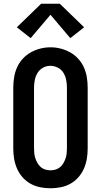

<svg xmlns="http://www.w3.org/2000/svg" viewBox="-20 -999 540 1027"><path d="M250 8Q222 8 194.5 2.5Q167 -3 143 -16.5Q119 -30 100.5 -51Q82 -72 71 -97.5Q60 -123 55.5 -150Q51 -177 51 -205V-530Q51 -558 55.5 -585.5Q60 -613 71 -638Q82 -663 101 -684Q120 -705 144 -718.5Q168 -732 195 -739Q222 -746 250 -746Q278 -746 305 -739Q332 -732 356 -718.5Q380 -705 399 -684Q418 -663 429 -638Q440 -613 444.5 -585.5Q449 -558 449 -530V-205Q449 -177 444.5 -150Q440 -123 429 -97.5Q418 -72 399.5 -51Q381 -30 357 -16.5Q333 -3 305.5 2.5Q278 8 250 8ZM250 -88Q264 -88 277.5 -92Q291 -96 301.5 -105Q312 -114 319 -126Q326 -138 330.5 -151Q335 -164 336.5 -177.5Q338 -191 338 -205V-530Q338 -551 334 -571.5Q330 -592 319 -610Q308 -628 288.5 -637.5Q269 -647 249 -647Q228 -647 209.5 -636.5Q191 -626 180.5 -608.5Q170 -591 166 -570.5Q162 -550 162 -530V-205Q162 -191 163.5 -177.5Q165 -164 169.5 -151Q174 -138 181 -126Q188 -114 198.5 -105Q209 -96 222.5 -92Q236 -88 250 -88ZM144 -795 70 -853 200 -979H300L430 -853L356 -795L250 -920Z"/></svg>

Font: Iosevka Julsh Curly
Style: Bold
Weight: 700
Designer: Belleve Invis
Foundry: Belleve Invis
Version: Version 15.0.2; ttfautohint (v1.8.4)